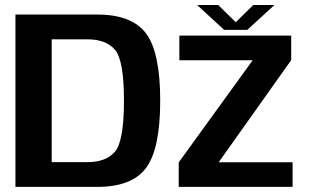

<svg xmlns="http://www.w3.org/2000/svg" viewBox="-20 -732 1210 752"><path d="M40.5 0H361Q496.5 0 552 -74.2Q607.5 -148.5 607.5 -338Q607.5 -527 552 -601Q496.5 -675 361 -675H40.5ZM182.5 -97V-578H322.5Q395.5 -578 430.5 -536.8Q465.5 -495.5 465.5 -338Q465.5 -179.5 430.5 -138.2Q395.5 -97 322.5 -97ZM680 0H1126V-96.5H830.5V-88L1120.5 -496.5V-592.5H682.5V-496H976L975.5 -504L680 -96ZM858 -615H948.5L1055 -712.5H972L903.5 -645L834.5 -712.5H752Z"/></svg>

Font: Anybody UltraCondensed Thin SemiBold
Style: Regular
Weight: 600
Version: Version 1.111